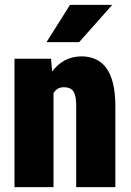

<svg xmlns="http://www.w3.org/2000/svg" viewBox="-20 -770 537 790"><path d="M200.2 -415.5V0H39.6V-528.3H189.9ZM181.2 -282.2 145 -281.2Q144 -341.8 156 -389.4Q168 -437 190.7 -470.2Q213.4 -503.4 245.1 -520.8Q276.9 -538.1 315.9 -538.1Q345.7 -538.1 371.3 -527.3Q397 -516.6 415.5 -492.7Q434.1 -468.8 444.3 -429.4Q454.6 -390.1 454.6 -332.5V0H293.5V-333Q293.5 -364.7 287.8 -381.6Q282.2 -398.4 270.8 -404.8Q259.3 -411.1 241.7 -411.1Q224.6 -411.1 212.6 -401.4Q200.7 -391.6 193.6 -374.3Q186.5 -356.9 183.8 -333.5Q181.2 -310.1 181.2 -282.2ZM171.4 -596.7 268.1 -750H441.9L305.7 -596.7Z"/></svg>

Font: Roboto Condensed Black
Style: Regular
Weight: 900
Designer: Christian Robertson
Foundry: Google
Version: Version 3.008; 2023